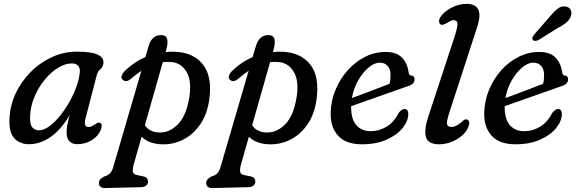

<svg xmlns="http://www.w3.org/2000/svg" viewBox="-20 -738 2986 996"><path d="M424 -125Q412 -79 439 -79Q449 -79 457 -83.2Q465 -87.5 474.5 -94Q491 -106 499.5 -100.5Q514.5 -92.5 502 -62Q489.5 -32 456 -11Q422.5 10 379.5 10Q354.5 10 340 -5.2Q325.5 -20.5 325.5 -50.5Q325.5 -67 328.5 -86Q331.5 -105 341 -140Q296 -64.5 242.2 -27.2Q188.5 10 130 10Q81.5 10 53 -22.2Q24.5 -54.5 29.5 -126.5Q32.5 -191.5 61 -252.8Q89.5 -314 137.5 -363Q185.5 -412 247.8 -441Q310 -470 380.5 -470Q454.5 -470 486.8 -454.5Q519 -439 516.5 -412Q515 -390.5 501.5 -379.8Q488 -369 482.5 -350ZM136.5 -140.5Q133.5 -96 146.2 -79Q159 -62 182.5 -62Q207 -62 235 -82.2Q263 -102.5 290.2 -136Q317.5 -169.5 340.2 -209.8Q363 -250 377.5 -291Q392 -332 394 -366Q395.5 -387.5 384.2 -398.2Q373 -409 353.5 -409Q317.5 -409 280.5 -386Q243.5 -363 211.8 -324.2Q180 -285.5 159.5 -237.8Q139 -190 136.5 -140.5Z M659 -329Q634.5 -308.5 616.5 -324Q607 -331.5 611.2 -345Q615.5 -358.5 629 -371.5Q677 -417.5 734 -442L751 -499Q767 -556 817 -556Q863.5 -556 842.5 -479.5L839.5 -468Q863 -470.5 888 -469.5Q983 -466 1032.5 -403.8Q1082 -341.5 1065.5 -221.5Q1055 -146.5 1019.2 -93.8Q983.5 -41 930.8 -14Q878 13 817.5 10.5Q752 8 714.5 -28.5L672.5 119Q668 135.5 669 151Q670 166.5 692 170.5L721.5 176.5Q736.5 179.5 742.2 186.8Q748 194 748 202.5Q748.5 216 738.5 224.2Q728.5 232.5 713 233L521 237.5Q510.5 237.5 501.8 231Q493 224.5 493 211.5Q493 191.5 520.5 177.5Q542 171.5 551.5 160.5Q561 149.5 567 130L713.5 -371Q687 -353.5 659 -329ZM800.5 -51Q855.5 -46.5 901.2 -91.5Q947 -136.5 962.5 -236Q975 -318.5 948 -364.5Q921 -410.5 871.5 -416Q848 -418.5 824.5 -415.5L731.5 -88Q755 -54 800.5 -51Z M1215.5 -329Q1191 -308.5 1173 -324Q1163.5 -331.5 1167.8 -345Q1172 -358.5 1185.5 -371.5Q1233.5 -417.5 1290.5 -442L1307.5 -499Q1323.5 -556 1373.5 -556Q1420 -556 1399 -479.5L1396 -468Q1419.5 -470.5 1444.5 -469.5Q1539.5 -466 1589 -403.8Q1638.5 -341.5 1622 -221.5Q1611.5 -146.5 1575.8 -93.8Q1540 -41 1487.2 -14Q1434.5 13 1374 10.5Q1308.5 8 1271 -28.5L1229 119Q1224.5 135.5 1225.5 151Q1226.5 166.5 1248.5 170.5L1278 176.5Q1293 179.5 1298.8 186.8Q1304.5 194 1304.5 202.5Q1305 216 1295 224.2Q1285 232.5 1269.5 233L1077.5 237.5Q1067 237.5 1058.2 231Q1049.5 224.5 1049.5 211.5Q1049.5 191.5 1077 177.5Q1098.5 171.5 1108 160.5Q1117.5 149.5 1123.5 130L1270 -371Q1243.5 -353.5 1215.5 -329ZM1357 -51Q1412 -46.5 1457.8 -91.5Q1503.5 -136.5 1519 -236Q1531.5 -318.5 1504.5 -364.5Q1477.5 -410.5 1428 -416Q1404.5 -418.5 1381 -415.5L1288 -88Q1311.5 -54 1357 -51Z M2098 -147Q2098 -111 2069 -74.5Q2040 -38 1986 -13.8Q1932 10.5 1857 10.5Q1773 10.5 1732.8 -35.2Q1692.5 -81 1695.5 -156Q1697.5 -217.5 1721 -273.5Q1744.5 -329.5 1783.8 -373.5Q1823 -417.5 1873.5 -443Q1924 -468.5 1980.5 -468.5Q2037 -468.5 2065.5 -438.8Q2094 -409 2099.5 -363Q2102.5 -346.5 2113 -346Q2130.5 -345.5 2130.5 -326.5Q2130.5 -301.5 2097.5 -291.5Q2067 -281 2027.8 -267Q1988.5 -253 1947 -238.5Q1905.5 -224 1867.5 -210.5Q1829.5 -197 1801.5 -187Q1800.5 -121 1828 -89.2Q1855.5 -57.5 1902.5 -57.5Q1947.5 -57.5 1986.2 -81.5Q2025 -105.5 2047 -150.5Q2063 -172.5 2079 -172.5Q2089 -172.5 2093.5 -165Q2098 -157.5 2098 -147ZM1950 -413Q1922.5 -413 1892.2 -387.8Q1862 -362.5 1838 -320.8Q1814 -279 1805.5 -229.5Q1833 -239.5 1867.8 -252.5Q1902.5 -265.5 1937.5 -279Q1972.5 -292.5 2001 -303.5Q2006 -322 2006 -349.5Q2006 -378.5 1991 -395.8Q1976 -413 1950 -413Z M2454.5 -595 2312 -157.5Q2296.5 -110.5 2298.8 -95Q2301 -79.5 2321.5 -79.5Q2336.5 -79.5 2354 -89.8Q2371.5 -100 2383.5 -113Q2394.5 -122.5 2404.5 -117Q2421 -109 2410 -82Q2403 -58.5 2379.8 -37.2Q2356.5 -16 2324.2 -2.8Q2292 10.5 2257.5 10.5Q2202.5 10.5 2190.2 -25.2Q2178 -61 2202.5 -135L2338.5 -549Q2355 -600 2353 -616.8Q2351 -633.5 2333.5 -633.5Q2325.5 -633.5 2317 -629.5Q2308.5 -625.5 2297 -618Q2288 -613 2280.2 -610.2Q2272.5 -607.5 2266 -611Q2259 -615.5 2257.8 -626.5Q2256.5 -637.5 2266 -651.5Q2283.5 -678 2321.8 -698Q2360 -718 2400.5 -718Q2445.5 -718 2460.8 -689.2Q2476 -660.5 2454.5 -595Z M2894.5 -147Q2894.5 -111 2865.5 -74.5Q2836.5 -38 2782.5 -13.8Q2728.5 10.5 2653.5 10.5Q2569.5 10.5 2529.2 -35.2Q2489 -81 2492 -156Q2494 -217.5 2517.5 -273.5Q2541 -329.5 2580.2 -373.5Q2619.5 -417.5 2670 -443Q2720.5 -468.5 2777 -468.5Q2833.5 -468.5 2862 -438.8Q2890.5 -409 2896 -363Q2899 -346.5 2909.5 -346Q2927 -345.5 2927 -326.5Q2927 -301.5 2894 -291.5Q2863.5 -281 2824.2 -267Q2785 -253 2743.5 -238.5Q2702 -224 2664 -210.5Q2626 -197 2598 -187Q2597 -121 2624.5 -89.2Q2652 -57.5 2699 -57.5Q2744 -57.5 2782.8 -81.5Q2821.5 -105.5 2843.5 -150.5Q2859.5 -172.5 2875.5 -172.5Q2885.5 -172.5 2890 -165Q2894.5 -157.5 2894.5 -147ZM2746.5 -413Q2719 -413 2688.8 -387.8Q2658.5 -362.5 2634.5 -320.8Q2610.5 -279 2602 -229.5Q2629.5 -239.5 2664.2 -252.5Q2699 -265.5 2734 -279Q2769 -292.5 2797.5 -303.5Q2802.5 -322 2802.5 -349.5Q2802.5 -378.5 2787.5 -395.8Q2772.5 -413 2746.5 -413ZM2828 -647Q2851 -675.5 2871.5 -692Q2892 -708.5 2916 -704Q2935.5 -700 2941.5 -684.2Q2947.5 -668.5 2940 -650.5Q2932 -632.5 2915.5 -619Q2899 -605.5 2872 -592L2772 -529.5Q2764 -526 2755.8 -526Q2747.5 -526 2744 -531Q2739.5 -537 2742.8 -544.8Q2746 -552.5 2752.5 -560.5Z"/></svg>

Font: Fraunces 9pt S100
Style: Italic
Weight: 400
Italic angle: -16°
Version: Version 1.000; ttfautohint (v1.8.3)